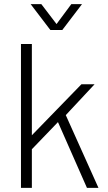

<svg xmlns="http://www.w3.org/2000/svg" viewBox="-20 -914 524 934"><path d="M129 -894 225 -768H283L379 -894H327L255 -797L181 -894ZM82 0H135V-188L262 -320L403 0H459L300 -354L440 -504H376L135 -256V-700H82Z"/></svg>

Font: Arthouse Owned Light
Style: Regular
Weight: 300
Designer: Jeremy Tribby
Foundry: Tribby Type
Version: Version 1.000;PS 001.000;hotconv 1.0.88;makeotf.lib2.5.64775